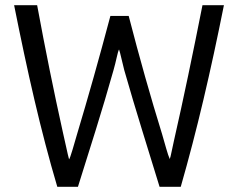

<svg xmlns="http://www.w3.org/2000/svg" viewBox="-20 -712 965 734"><path d="M836 -692H754C718 -510 681 -332 645 -174C638 -145 633 -113 629 -104C621 -121 611 -161 600 -198C556 -340 513 -492 472 -651H402C359 -489 317 -340 274 -197C265 -166 248 -105 244 -103C238 -124 230 -166 220 -208C186 -361 153 -524 122 -692H34C85 -437 135 -214 199 2H278C323 -142 370 -287 414 -444C424 -478 429 -511 435 -523C440 -510 446 -478 455 -444C500 -286 546 -142 590 2H671C733 -214 785 -437 836 -692Z"/></svg>

Font: Repo
Style: Regular
Weight: 400
Designer: Stefan Peev
Foundry: Context Ltd
Version: Version 0.000